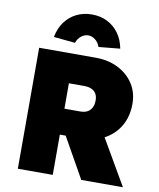

<svg xmlns="http://www.w3.org/2000/svg" viewBox="-99 -1016 906 1094"><g transform="rotate(10 353.5 -469.5)"><path d="M80 0V-700H408Q481 -700 538 -671Q595 -642 627 -592Q659 -542 659 -477Q659 -404 627 -349Q595 -294 538 -263.5Q481 -233 408 -233H282V0ZM447 0 269 -316 490 -341 688 0ZM282 -383H374Q399 -383 415.5 -392.5Q432 -402 440.5 -419Q449 -436 449 -460Q449 -482 440.5 -497.5Q432 -513 414.5 -521.5Q397 -530 370 -530H282ZM276 -763 152 -775Q162 -827 189 -863.5Q216 -900 256 -919.5Q296 -939 344 -939Q393 -939 432.5 -919.5Q472 -900 499 -863.5Q526 -827 536 -775L412 -763Q403 -789 384 -803.5Q365 -818 344 -818Q323 -818 304 -803.5Q285 -789 276 -763Z"/></g></svg>

Font: Lexend Deca Black
Style: Regular
Weight: 900
Designer: Bonnie Shaver-Troup, Thomas Jockin
Foundry: Lexend
Version: Version 1.007